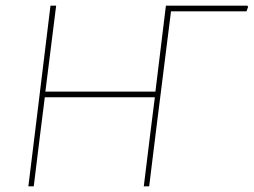

<svg xmlns="http://www.w3.org/2000/svg" viewBox="-20 -657 895 677"><path d="M855 -633 849 -617H583L530 -195L506 0H487L511 -195L526 -314H138L123 -195L99 0H80L104 -195L158 -637H178L140 -334H528L565 -637H852Z"/></svg>

Font: Luna Sans Thin
Style: Italic
Weight: 250
Italic angle: -7°
Designer: Juan Pablo del Peral
Foundry: Huerta Tipografica
Version: Version 2.001; ttfautohint (v1.5)